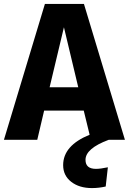

<svg xmlns="http://www.w3.org/2000/svg" viewBox="-33 -713 657 979"><path d="M521 0Q403 44 403 102Q403 148 456 148Q480 148 517 140L506 238Q471 246 436 246Q371 246 330 214Q289 182 289 129Q289 29 424 -26L394 -149H192L157 0H-13L196 -693H395L604 0ZM220 -268H366L293 -574Z"/></svg>

Font: FiraGO
Style: Bold
Weight: 700
Designer: bBox Type
Foundry: bBox Type GmbH
Version: Version 1.001;PS 001.001;hotconv 1.0.88;makeotf.lib2.5.64775